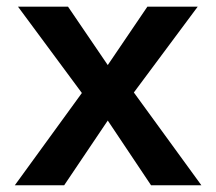

<svg xmlns="http://www.w3.org/2000/svg" viewBox="-20 -548 640 568"><path d="M426.8 0 298.8 -191.4 169.9 0H23.9L222.2 -272.9L33.2 -528.3H181.2L298.8 -355.5L416 -528.3H564.9L376 -274.4L575.7 0Z"/></svg>

Font: Cousine
Style: Bold
Weight: 700
Monospace: yes
Designer: Steve Matteson
Foundry: Ascender Corporation
Version: Version 1.20